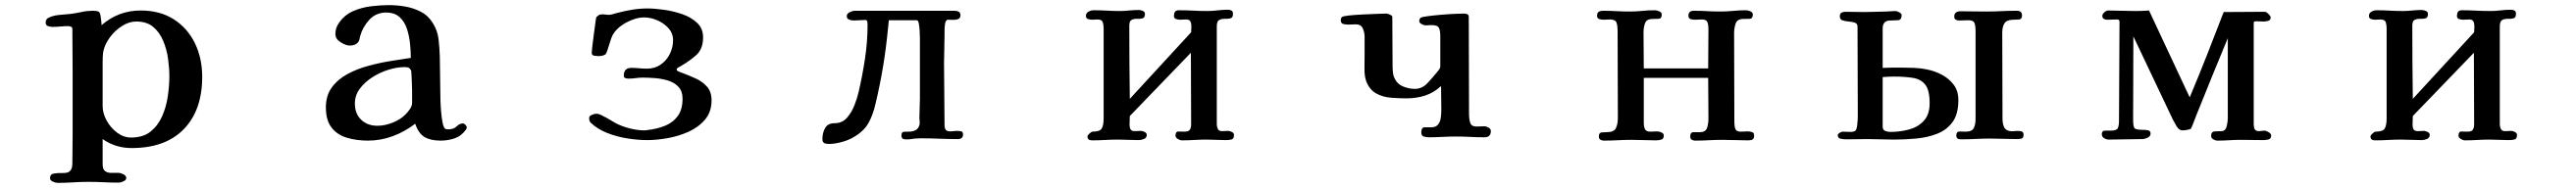

<svg xmlns="http://www.w3.org/2000/svg" viewBox="-20 -546 10040 734"><path d="M640 -248Q640 -212 634 -170.5Q628 -129 612 -92.5Q596 -56 567 -32.5Q538 -9 491 -9Q462 -9 436.5 -28Q411 -47 395.5 -75.5Q380 -104 380 -132Q380 -175 380 -217Q380 -259 380 -302Q380 -313 380.5 -324.5Q381 -336 383 -347Q389 -374 408.5 -400.5Q428 -427 455.5 -444.5Q483 -462 511 -462Q552 -462 577 -441Q602 -420 616 -386.5Q630 -353 635 -316.5Q640 -280 640 -248ZM768 -246Q768 -319 739.5 -377.5Q711 -436 657.5 -470.5Q604 -505 528 -505Q442 -505 376 -448L374 -470Q372 -490 368 -497Q364 -504 342 -504Q320 -504 299.5 -499.5Q279 -495 258 -492Q239 -490 214 -488Q189 -486 172 -478Q158 -473 158 -458Q158 -447 167.5 -444Q177 -441 185 -441Q200 -441 215 -442.5Q230 -444 245 -444Q250 -444 256 -442Q262 -440 262 -433Q262 -392 262.5 -350.5Q263 -309 263 -268V-14Q263 12 262.5 38.5Q262 65 262 91Q262 101 260 109Q258 117 250 124Q242 130 223.5 129.5Q205 129 190 131.5Q175 134 175 150Q175 158 186 163Q197 168 204 168Q234 168 264 166Q294 164 324 164Q354 164 383.5 165.5Q413 167 443 167Q450 167 461 162Q472 157 472 149Q472 140 461 134.5Q450 129 443 129Q428 129 413.5 129Q399 129 389.5 122Q380 115 380 94V-3Q430 32 493 32Q625 32 696.5 -42Q768 -116 768 -246Z M1586 -172V-144Q1586 -133 1578 -121Q1570 -109 1562 -101Q1542 -80 1511 -67.5Q1480 -55 1451 -55Q1412 -55 1387.5 -78.5Q1363 -102 1363 -142Q1363 -174 1382.5 -200Q1402 -226 1432 -245Q1462 -264 1495 -274Q1528 -284 1556 -284Q1565 -284 1570.5 -282.5Q1576 -281 1581 -273Q1583 -271 1583.5 -257Q1584 -243 1585 -225.5Q1586 -208 1586 -192.5Q1586 -177 1586 -172ZM1799 -48Q1799 -53 1794 -58.5Q1789 -64 1784 -64Q1771 -64 1759.5 -52.5Q1748 -41 1727 -41Q1718 -41 1714 -44Q1708 -50 1704.5 -68.5Q1701 -87 1699 -110.5Q1697 -134 1696.5 -154.5Q1696 -175 1696 -185Q1695 -220 1695 -255Q1695 -290 1694 -325Q1693 -359 1689 -393.5Q1685 -428 1666 -457Q1648 -486 1619.5 -500.5Q1591 -515 1559 -520.5Q1527 -526 1496 -526Q1463 -526 1426 -521.5Q1389 -517 1356 -502.5Q1323 -488 1302 -458Q1287 -438 1287 -413Q1287 -394 1307.5 -381Q1328 -368 1344 -368Q1354 -368 1362.5 -371.5Q1371 -375 1377 -383Q1380 -388 1381 -393.5Q1382 -399 1383 -403Q1393 -440 1419 -468.5Q1445 -497 1485 -497Q1518 -497 1537.5 -479Q1557 -461 1566 -433Q1575 -405 1578 -375Q1581 -345 1581 -320Q1547 -315 1503.5 -308Q1460 -301 1415.5 -289Q1371 -277 1333.5 -256.5Q1296 -236 1273 -204.5Q1250 -173 1250 -127Q1250 -76 1272.5 -47.5Q1295 -19 1332.5 -8Q1370 3 1414 3Q1464 3 1511 -14.5Q1558 -32 1598 -63Q1611 -25 1634.5 -11Q1658 3 1697 3Q1726 3 1752 -6Q1778 -15 1795 -39Q1799 -43 1799 -48Z M2753 -154Q2753 -188 2735 -208Q2717 -228 2690.5 -240Q2664 -252 2637 -262Q2634 -263 2625.5 -266.5Q2617 -270 2617 -274Q2617 -279 2623.5 -282.5Q2630 -286 2633 -288Q2668 -308 2694 -331.5Q2720 -355 2720 -400Q2720 -435 2696.5 -457Q2673 -479 2638 -491Q2603 -503 2566.5 -508Q2530 -513 2504 -513Q2473 -513 2443 -508Q2413 -503 2383 -495Q2376 -493 2367.5 -490.5Q2359 -488 2351 -488Q2346 -488 2341 -489Q2336 -490 2331 -490Q2321 -490 2316.5 -488.5Q2312 -487 2304 -479Q2303 -478 2300.5 -458.5Q2298 -439 2294.5 -413.5Q2291 -388 2288.5 -366.5Q2286 -345 2286 -340Q2286 -330 2296 -328.5Q2306 -327 2313 -327Q2320 -327 2327 -328.5Q2334 -330 2340 -334Q2343 -337 2348 -352.5Q2353 -368 2358.5 -385.5Q2364 -403 2368 -410Q2385 -439 2421.5 -458.5Q2458 -478 2491 -478Q2515 -478 2541 -467Q2567 -456 2585 -436Q2603 -416 2603 -389Q2603 -361 2590.5 -335.5Q2578 -310 2555 -294Q2532 -278 2502 -278Q2486 -278 2471 -279.5Q2456 -281 2440 -281Q2411 -281 2411 -250Q2411 -243 2417.5 -241Q2424 -239 2429 -239Q2443 -239 2457 -241Q2471 -243 2485 -243Q2506 -243 2532.5 -241Q2559 -239 2583.5 -231.5Q2608 -224 2624 -207Q2640 -190 2640 -161Q2640 -118 2621 -92.5Q2602 -67 2570.5 -54.5Q2539 -42 2501 -38Q2498 -37 2491 -37Q2464 -37 2433 -45Q2402 -53 2378 -66Q2369 -71 2356 -79Q2343 -87 2332 -92Q2315 -102 2304 -102Q2297 -102 2286.5 -97.5Q2276 -93 2276 -85Q2276 -73 2282 -67Q2308 -42 2346 -27Q2384 -12 2425.5 -5.5Q2467 1 2502 1Q2538 1 2581 -6.5Q2624 -14 2663 -31.5Q2702 -49 2727.5 -79Q2753 -109 2753 -154Z M3733 -21Q3733 -32 3725 -33.5Q3717 -35 3709 -35Q3703 -35 3696.5 -34Q3690 -33 3684 -33Q3671 -33 3666 -39Q3661 -45 3661 -58Q3661 -118 3660 -178.5Q3659 -239 3659 -299Q3659 -326 3660 -353Q3661 -380 3661 -408Q3661 -414 3661 -428.5Q3661 -443 3663.5 -456Q3666 -469 3675 -469Q3683 -469 3694 -468.5Q3705 -468 3714 -471.5Q3723 -475 3723 -486Q3723 -497 3716 -500.5Q3709 -504 3700 -504H3311Q3303 -504 3291.5 -498.5Q3280 -493 3280 -483Q3280 -473 3289 -469.5Q3298 -466 3307 -466Q3318 -466 3329.5 -467Q3341 -468 3352 -468Q3359 -468 3360 -461.5Q3361 -455 3361 -450Q3361 -383 3351 -317Q3341 -251 3326 -186Q3321 -164 3310 -135.5Q3299 -107 3280.5 -86Q3262 -65 3233 -65Q3206 -65 3195.5 -46Q3185 -27 3185 -4Q3185 9 3192 12.5Q3199 16 3210 16Q3232 16 3258.5 9Q3285 2 3304 -9Q3345 -32 3363.5 -64Q3382 -96 3392 -141Q3409 -212 3421 -284Q3433 -356 3440 -429Q3441 -439 3442 -448.5Q3443 -458 3444 -467H3553Q3558 -467 3560.5 -455Q3563 -443 3564 -426.5Q3565 -410 3565 -396Q3565 -382 3565 -378Q3565 -324 3565 -270Q3565 -216 3565 -161Q3565 -142 3564 -123Q3563 -104 3563 -85Q3563 -78 3564 -71Q3565 -64 3563 -58Q3559 -43 3547.5 -37.5Q3536 -32 3522 -32Q3512 -32 3502.5 -31.5Q3493 -31 3493 -17Q3493 -2 3508 -2Q3512 -2 3515.5 -2Q3519 -2 3523 -2Q3534 -4 3545 -5Q3556 -6 3567 -6Q3604 -6 3640 -4.5Q3676 -3 3713 -3Q3733 -3 3733 -21Z M4789 -19Q4789 -27 4780.5 -31Q4772 -35 4766 -35Q4760 -35 4754.5 -34.5Q4749 -34 4743 -34Q4730 -34 4726 -42.5Q4722 -51 4722 -61V-443Q4722 -463 4731.5 -468Q4741 -473 4753.5 -472.5Q4766 -472 4775.5 -474.5Q4785 -477 4785 -492Q4785 -502 4779 -505Q4773 -508 4765 -508Q4745 -508 4725 -505.5Q4705 -503 4685 -503Q4657 -503 4629.5 -504.5Q4602 -506 4574 -506Q4563 -506 4559 -500Q4555 -494 4555 -484Q4555 -474 4563.5 -471.5Q4572 -469 4579 -469Q4585 -469 4590.5 -469.5Q4596 -470 4602 -470Q4615 -470 4619 -462.5Q4623 -455 4623 -444Q4623 -438 4622.5 -432Q4622 -426 4622 -420L4383 -160Q4382 -231 4381.5 -302.5Q4381 -374 4381 -445Q4381 -464 4390 -468.5Q4399 -473 4411.5 -472.5Q4424 -472 4433 -474.5Q4442 -477 4442 -492Q4442 -500 4433.5 -503.5Q4425 -507 4418 -507Q4399 -507 4380.5 -505Q4362 -503 4344 -503Q4319 -503 4293.5 -504.5Q4268 -506 4242 -506Q4232 -506 4222 -500.5Q4212 -495 4212 -484Q4212 -474 4220.5 -471.5Q4229 -469 4236 -469Q4241 -469 4246.5 -469.5Q4252 -470 4257 -470Q4274 -470 4277.5 -459.5Q4281 -449 4281 -436V-84Q4281 -58 4274 -45Q4267 -32 4238 -32Q4234 -32 4226 -25Q4218 -18 4218 -13Q4218 2 4236 2Q4262 2 4287 0.5Q4312 -1 4337 -1Q4357 -1 4377.5 0Q4398 1 4418 1Q4428 1 4438.5 -3.5Q4449 -8 4449 -19Q4449 -27 4440.5 -31Q4432 -35 4426 -35Q4420 -35 4414.5 -34.5Q4409 -34 4403 -34Q4390 -34 4386 -41Q4382 -48 4382 -59Q4382 -67 4382.5 -76Q4383 -85 4383 -93L4621 -340Q4621 -270 4621.5 -201Q4622 -132 4622 -62Q4622 -47 4617 -39.5Q4612 -32 4596 -32Q4585 -32 4573 -32.5Q4561 -33 4561 -16Q4561 -9 4570 -3.5Q4579 2 4586 2Q4610 2 4634 0.5Q4658 -1 4682 -1Q4701 -1 4720 0Q4739 1 4758 1Q4770 1 4779.5 -1.5Q4789 -4 4789 -19Z M5790 -34Q5790 -43 5781 -48Q5772 -53 5764 -53Q5757 -53 5749.5 -52.5Q5742 -52 5734 -52Q5714 -52 5709.5 -67Q5705 -82 5705 -98Q5705 -193 5704.5 -289Q5704 -385 5704 -480Q5704 -488 5698 -490.5Q5692 -493 5686 -493Q5677 -493 5652 -492Q5627 -491 5597.5 -488.5Q5568 -486 5545 -483Q5522 -480 5517 -477Q5511 -472 5511 -464Q5511 -457 5520 -452Q5529 -447 5535 -447Q5541 -447 5547.5 -447.5Q5554 -448 5560 -448Q5583 -448 5588 -436.5Q5593 -425 5593 -406V-285Q5593 -281 5588 -274Q5583 -267 5580 -264Q5564 -244 5543 -221.5Q5522 -199 5493 -199Q5472 -199 5449 -208Q5426 -217 5416 -238Q5410 -249 5408.5 -262.5Q5407 -276 5407 -289Q5407 -337 5406.5 -384.5Q5406 -432 5406 -480Q5406 -485 5396.5 -489Q5387 -493 5383 -493Q5374 -493 5348 -492Q5322 -491 5291 -489.5Q5260 -488 5236.5 -485.5Q5213 -483 5209 -479Q5205 -474 5205 -468Q5205 -455 5214.5 -452.5Q5224 -450 5234 -450Q5242 -450 5249.5 -450.5Q5257 -451 5264 -451Q5284 -451 5291 -435Q5298 -419 5298 -403V-334Q5298 -311 5297.5 -279.5Q5297 -248 5305 -227Q5318 -195 5343.5 -181Q5369 -167 5401 -164.5Q5433 -162 5462 -162Q5500 -162 5534 -173Q5568 -184 5596 -210Q5596 -187 5596.5 -163Q5597 -139 5597 -116Q5597 -103 5595 -87Q5593 -71 5584.5 -60Q5576 -49 5558 -49Q5545 -49 5532 -49Q5519 -49 5519 -29Q5519 -16 5528.5 -13Q5538 -10 5548 -10Q5575 -10 5601.5 -11.5Q5628 -13 5655 -13Q5683 -13 5710 -11.5Q5737 -10 5765 -10Q5790 -10 5790 -34Z M6816 -17Q6816 -28 6807.5 -30.5Q6799 -33 6791 -33Q6784 -33 6777.5 -32.5Q6771 -32 6764 -32Q6747 -32 6743 -42.5Q6739 -53 6739 -67Q6739 -155 6738.5 -242Q6738 -329 6738 -417Q6738 -436 6744 -454Q6750 -472 6774 -472Q6785 -472 6798 -472.5Q6811 -473 6811 -489Q6811 -498 6801 -502Q6791 -506 6784 -506Q6759 -506 6734 -503.5Q6709 -501 6684 -501Q6659 -501 6633 -502.5Q6607 -504 6581 -504Q6560 -504 6560 -485Q6560 -474 6568.5 -471.5Q6577 -469 6585 -469Q6592 -469 6598.5 -469.5Q6605 -470 6612 -470Q6630 -470 6634 -459.5Q6638 -449 6638 -434Q6638 -396 6637.5 -357Q6637 -318 6637 -279H6386Q6386 -314 6385.5 -349.5Q6385 -385 6385 -420Q6385 -439 6391 -455.5Q6397 -472 6420 -472Q6431 -472 6443.5 -472.5Q6456 -473 6456 -489Q6456 -498 6446 -502Q6436 -506 6429 -506Q6404 -506 6380 -503.5Q6356 -501 6331 -501Q6305 -501 6279 -502.5Q6253 -504 6227 -504Q6217 -504 6210.5 -500Q6204 -496 6204 -485Q6204 -474 6212.5 -471.5Q6221 -469 6229 -469Q6235 -469 6241.5 -469.5Q6248 -470 6254 -470Q6276 -470 6280 -457Q6284 -444 6284 -427Q6284 -342 6284.5 -256.5Q6285 -171 6285 -85Q6285 -62 6277.5 -46Q6270 -30 6242 -30Q6232 -30 6221.5 -29Q6211 -28 6211 -13Q6211 -4 6217 -0.5Q6223 3 6230 3Q6258 3 6285 1.5Q6312 0 6340 0Q6363 0 6387 1Q6411 2 6434 2Q6445 2 6454.5 -1Q6464 -4 6464 -17Q6464 -25 6454.5 -29Q6445 -33 6439 -33Q6432 -33 6425.5 -32.5Q6419 -32 6412 -32Q6395 -32 6390.5 -42Q6386 -52 6386 -67V-242H6637Q6637 -202 6637.5 -162.5Q6638 -123 6638 -82Q6638 -63 6632.5 -46.5Q6627 -30 6604 -30Q6593 -30 6580 -30Q6567 -30 6567 -13Q6567 -4 6573 -0.5Q6579 3 6586 3Q6613 3 6639.5 1.5Q6666 0 6692 0Q6718 0 6743 1Q6768 2 6793 2Q6804 2 6810 -1.5Q6816 -5 6816 -17Z M7500 -143Q7500 -99 7477.5 -74.5Q7455 -50 7420 -40.5Q7385 -31 7347 -31Q7336 -31 7326.5 -35Q7317 -39 7317 -52V-245Q7328 -246 7339 -246.5Q7350 -247 7361 -247Q7403 -247 7434.5 -242Q7466 -237 7483 -215.5Q7500 -194 7500 -143ZM7612 -155Q7612 -191 7594 -215Q7576 -239 7548 -254Q7520 -269 7489 -275Q7465 -280 7440 -281Q7415 -282 7390 -282Q7372 -282 7353.5 -282Q7335 -282 7317 -281V-435Q7317 -466 7347 -466Q7361 -466 7376 -467Q7391 -468 7391 -487Q7391 -493 7381.5 -498Q7372 -503 7367 -503Q7358 -503 7348.5 -502Q7339 -501 7330 -501Q7309 -501 7288.5 -500Q7268 -499 7247 -499Q7228 -499 7209.5 -499.5Q7191 -500 7172 -500Q7163 -500 7156.5 -496.5Q7150 -493 7150 -482Q7150 -470 7160.5 -466.5Q7171 -463 7184.5 -462Q7198 -461 7208.5 -457.5Q7219 -454 7219 -442Q7219 -361 7219.5 -280Q7220 -199 7220 -118Q7220 -104 7220 -89.5Q7220 -75 7218 -61Q7217 -45 7212.5 -38Q7208 -31 7190 -31Q7183 -31 7176 -31.5Q7169 -32 7161 -32Q7157 -32 7149.5 -27.5Q7142 -23 7142 -19Q7142 -6 7154 -4Q7166 -2 7175 -2Q7195 -2 7216 -2.5Q7237 -3 7258 -3Q7284 -3 7310 -2Q7336 -1 7361 -1Q7403 -1 7447 -5Q7491 -9 7528.5 -23.5Q7566 -38 7589 -69Q7612 -100 7612 -155ZM7866 -20Q7866 -31 7858 -33Q7850 -35 7842 -35Q7835 -35 7828 -34Q7821 -33 7814 -34Q7795 -37 7789.5 -51Q7784 -65 7784 -81Q7784 -165 7783.5 -249Q7783 -333 7783 -418Q7783 -442 7792 -455.5Q7801 -469 7827 -469Q7838 -469 7849 -470Q7860 -471 7860 -486Q7860 -504 7840 -504Q7809 -504 7779 -502.5Q7749 -501 7719 -501Q7694 -501 7669.5 -501.5Q7645 -502 7620 -502Q7610 -502 7603 -497.5Q7596 -493 7596 -481Q7596 -472 7602 -469Q7608 -466 7615 -466Q7624 -466 7633 -466.5Q7642 -467 7651 -467Q7671 -467 7675 -455.5Q7679 -444 7679 -428V-81Q7679 -60 7672 -46Q7665 -32 7641 -32Q7631 -32 7617.5 -32.5Q7604 -33 7604 -17Q7604 -2 7621 -2Q7650 -2 7679 -3.5Q7708 -5 7736 -5Q7762 -5 7788.5 -4Q7815 -3 7841 -3Q7850 -3 7858 -5Q7866 -7 7866 -20Z M8831 -17Q8831 -24 8821 -30Q8811 -36 8805 -36Q8800 -36 8794.5 -35Q8789 -34 8784 -34Q8771 -34 8767 -41.5Q8763 -49 8763 -61Q8763 -159 8763 -258Q8763 -357 8763 -456Q8763 -463 8771 -463Q8779 -463 8786.5 -462.5Q8794 -462 8801 -462Q8809 -462 8819 -464.5Q8829 -467 8829 -478Q8829 -483 8820.5 -491.5Q8812 -500 8807 -500Q8767 -500 8727 -499.5Q8687 -499 8646 -499Q8614 -416 8581.5 -333Q8549 -250 8514 -167H8513L8355 -505Q8342 -504 8328.5 -503.5Q8315 -503 8302 -503Q8275 -503 8248.5 -504Q8222 -505 8195 -505Q8189 -505 8181 -498Q8173 -491 8173 -484Q8173 -476 8178.5 -472.5Q8184 -469 8191 -469Q8202 -469 8211.5 -469.5Q8221 -470 8231 -470Q8240 -470 8240 -461Q8240 -364 8239 -268Q8238 -172 8238 -75Q8238 -56 8233.5 -46Q8229 -36 8206 -36Q8197 -36 8184 -36Q8171 -36 8171 -22Q8171 -12 8180 -6.5Q8189 -1 8198 -1Q8231 -1 8264 -2Q8297 -3 8330 -3Q8338 -3 8349.5 -8.5Q8361 -14 8361 -24Q8361 -35 8352 -37Q8343 -39 8335 -39Q8306 -39 8299.5 -44.5Q8293 -50 8293 -80Q8293 -161 8293.5 -242Q8294 -323 8294 -404L8448 -79Q8453 -69 8462.5 -53Q8472 -37 8485 -37Q8502 -37 8518 -43Q8525 -57 8530 -71.5Q8535 -86 8541 -100Q8571 -174 8601 -248.5Q8631 -323 8662 -397V-83Q8662 -71 8657.5 -52.5Q8653 -34 8637 -34Q8625 -34 8611 -33Q8597 -32 8597 -15Q8597 -7 8605.5 -2Q8614 3 8621 3Q8644 3 8668 1.5Q8692 0 8715 0Q8737 0 8758 0.5Q8779 1 8801 1Q8810 1 8820.5 -1.5Q8831 -4 8831 -17Z M9789 -19Q9789 -27 9780.5 -31Q9772 -35 9766 -35Q9760 -35 9754.5 -34.5Q9749 -34 9743 -34Q9730 -34 9726 -42.5Q9722 -51 9722 -61V-443Q9722 -463 9731.5 -468Q9741 -473 9753.5 -472.5Q9766 -472 9775.5 -474.5Q9785 -477 9785 -492Q9785 -502 9779 -505Q9773 -508 9765 -508Q9745 -508 9725 -505.5Q9705 -503 9685 -503Q9657 -503 9629.5 -504.5Q9602 -506 9574 -506Q9563 -506 9559 -500Q9555 -494 9555 -484Q9555 -474 9563.5 -471.5Q9572 -469 9579 -469Q9585 -469 9590.5 -469.5Q9596 -470 9602 -470Q9615 -470 9619 -462.5Q9623 -455 9623 -444Q9623 -438 9622.5 -432Q9622 -426 9622 -420L9383 -160Q9382 -231 9381.5 -302.5Q9381 -374 9381 -445Q9381 -464 9390 -468.5Q9399 -473 9411.5 -472.5Q9424 -472 9433 -474.5Q9442 -477 9442 -492Q9442 -500 9433.5 -503.5Q9425 -507 9418 -507Q9399 -507 9380.5 -505Q9362 -503 9344 -503Q9319 -503 9293.5 -504.5Q9268 -506 9242 -506Q9232 -506 9222 -500.5Q9212 -495 9212 -484Q9212 -474 9220.5 -471.5Q9229 -469 9236 -469Q9241 -469 9246.5 -469.5Q9252 -470 9257 -470Q9274 -470 9277.5 -459.5Q9281 -449 9281 -436V-84Q9281 -58 9274 -45Q9267 -32 9238 -32Q9234 -32 9226 -25Q9218 -18 9218 -13Q9218 2 9236 2Q9262 2 9287 0.5Q9312 -1 9337 -1Q9357 -1 9377.5 0Q9398 1 9418 1Q9428 1 9438.5 -3.5Q9449 -8 9449 -19Q9449 -27 9440.5 -31Q9432 -35 9426 -35Q9420 -35 9414.5 -34.5Q9409 -34 9403 -34Q9390 -34 9386 -41Q9382 -48 9382 -59Q9382 -67 9382.5 -76Q9383 -85 9383 -93L9621 -340Q9621 -270 9621.5 -201Q9622 -132 9622 -62Q9622 -47 9617 -39.5Q9612 -32 9596 -32Q9585 -32 9573 -32.5Q9561 -33 9561 -16Q9561 -9 9570 -3.5Q9579 2 9586 2Q9610 2 9634 0.5Q9658 -1 9682 -1Q9701 -1 9720 0Q9739 1 9758 1Q9770 1 9779.5 -1.5Q9789 -4 9789 -19Z"/></svg>

Font: UoqMunThenKhung
Style: Regular
Weight: 400
Designer: Font-Kai, 金井和夫, 宇文滿月
Foundry: Kazuo Kanai, Moonlit Owen
Version: Version 1.197